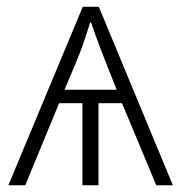

<svg xmlns="http://www.w3.org/2000/svg" viewBox="-20 -551 539 571"><path d="M273.9 -530.8 494.1 0H444.8L342.8 -244.1H272.9V0H225.1V-244.1H155.8L55.2 0H4.9L226.1 -530.8ZM171.9 -284.2H327.1Q270.5 -424.3 251 -483.9H248Q235.8 -444.3 224.4 -412.1Q212.9 -379.9 171.9 -284.2Z"/></svg>

Font: JBL Sans
Style: Light
Weight: 300
Version: Version 1.10